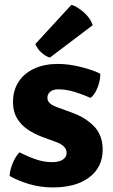

<svg xmlns="http://www.w3.org/2000/svg" viewBox="-20 -786 482 820"><path d="M21 -34.5Q22 -59 34.2 -88.8Q46.5 -118.5 63.5 -135.5Q96 -118.5 131.5 -106Q167 -93.5 202 -93.5Q232.5 -93.5 248.5 -104.5Q264.5 -115.5 264.5 -132.5Q264.5 -148 253.2 -159.8Q242 -171.5 217 -180.5L161 -201Q126 -214 97.5 -233.5Q69 -253 52.2 -281.5Q35.5 -310 35.5 -350Q35.5 -400 59.2 -436.5Q83 -473 126.2 -493Q169.5 -513 227 -513Q273 -513 324.5 -500.2Q376 -487.5 408 -471.5Q409.5 -445.5 397.2 -413.5Q385 -381.5 367 -368Q336.5 -381.5 300.2 -393Q264 -404.5 228.5 -404.5Q206.5 -404.5 194.5 -394.2Q182.5 -384 182.5 -369Q182.5 -355 192.5 -345.5Q202.5 -336 224.5 -328L286 -305.5Q343 -285.5 380.8 -247.5Q418.5 -209.5 418.5 -146.5Q418.5 -72.5 361.8 -29Q305 14.5 205 14.5Q152 14.5 104 0Q56 -14.5 21 -34.5ZM285 -765.5Q312 -757 339.5 -732Q367 -707 376 -678.5L193 -540Q174.5 -545.5 156.8 -561.5Q139 -577.5 131 -598Z"/></svg>

Font: Signika Negative
Style: Bold
Weight: 700
Designer: Anna Giedry
Foundry: Anna Giedry
Version: Version 2.001